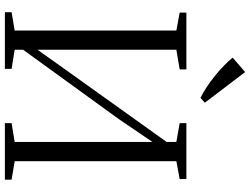

<svg xmlns="http://www.w3.org/2000/svg" viewBox="-139 -885 1024 786"><g transform="rotate(90 373.0 -492.0)"><path d="M30 0V-27.5L105 -40V-702L31.5 -715.5V-743H264V-715.5L183.5 -702V-133.5L289 -281.5L561 -662V-702L484 -715.5V-743H713V-715.5L640 -702V-40L715.5 -27.5V0H484V-27.5L561 -40V-604L468 -467L183.5 -74.5V-40L262 -27.5V0ZM380 -801Q361.5 -810 338 -825.2Q314.5 -840.5 291 -859.5Q267.5 -878.5 247.8 -897.8Q228 -917 216 -932.5L275 -983.5L400.5 -818.5L381 -801Z"/></g></svg>

Font: Merriweather 96pt Light
Style: Regular
Weight: 300
Version: Version 2.100